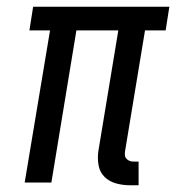

<svg xmlns="http://www.w3.org/2000/svg" viewBox="-20 -540 540 568"><path d="M364 8Q343 8 323 2.5Q303 -3 289 -17Q275 -31 271.5 -51.5Q268 -72 271 -93L330 -450H206L132 0H53L128 -450H67L78 -520H481L470 -450H409L350 -93Q349 -87 349.5 -81Q350 -75 354 -70.5Q358 -66 363.5 -64Q369 -62 375 -62H390V8Z"/></svg>

Font: Iosevka Gothic
Style: Italic
Weight: 400
Italic angle: -9°
Monospace: yes
Designer: Belleve Invis
Foundry: Belleve Invis
Version: Version 15.5.1; ttfautohint (v1.8.4)